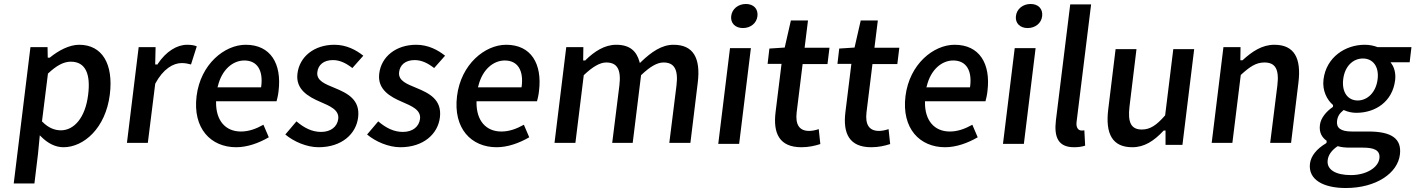

<svg xmlns="http://www.w3.org/2000/svg" viewBox="-20 -728 7114 965"><path d="M187 -41C221 -7 259 12 299 12C401 12 511 -84 532 -253C551 -407 493 -503 378 -503C328 -503 274 -474 231 -439L230 -438H220L219 -491H133L49 194H153L171 45L180 -48ZM191 -118 221 -358 223 -360C265 -399 300 -418 336 -418C411 -418 436 -354 423 -252C409 -136 352 -73 286 -73C257 -73 224 -84 193 -116Z M723 -10 760 -306V-307C800 -382 851 -411 893 -411C912 -411 924 -408 940 -404L969 -495C958 -500 943 -503 920 -503C870 -503 815 -470 773 -407L772 -404H760L762 -491H677L618 -10Z M1167 12C1223 12 1281 -9 1331 -38L1304 -101C1266 -80 1230 -67 1191 -67C1114 -67 1065 -121 1066 -214V-219H1370C1373 -230 1378 -250 1380 -270C1397 -408 1340 -503 1215 -503C1109 -503 988 -406 968 -245C948 -82 1040 12 1167 12ZM1075 -295C1095 -379 1151 -424 1208 -424C1274 -424 1303 -373 1293 -294L1292 -289H1073Z M1581 12C1698 12 1770 -55 1780 -138C1791 -228 1725 -260 1662 -286C1617 -305 1569 -321 1575 -366C1579 -401 1606 -426 1653 -426C1689 -426 1720 -410 1751 -386L1806 -448C1771 -476 1722 -503 1661 -503C1559 -503 1485 -443 1475 -358C1465 -278 1531 -241 1590 -216C1635 -196 1686 -177 1680 -130C1675 -92 1644 -65 1594 -65C1548 -65 1509 -85 1470 -118L1414 -52C1457 -16 1522 12 1581 12Z M1992 12C2109 12 2181 -55 2191 -138C2202 -228 2136 -260 2073 -286C2028 -305 1980 -321 1986 -366C1990 -401 2017 -426 2064 -426C2100 -426 2131 -410 2162 -386L2217 -448C2182 -476 2133 -503 2072 -503C1970 -503 1896 -443 1886 -358C1876 -278 1942 -241 2001 -216C2046 -196 2097 -177 2091 -130C2086 -92 2055 -65 2005 -65C1959 -65 1920 -85 1881 -118L1825 -52C1868 -16 1933 12 1992 12Z M2476 12C2532 12 2590 -9 2640 -38L2613 -101C2575 -80 2539 -67 2500 -67C2423 -67 2374 -121 2375 -214V-219H2679C2682 -230 2687 -250 2689 -270C2706 -408 2649 -503 2524 -503C2418 -503 2297 -406 2277 -245C2257 -82 2349 12 2476 12ZM2384 -295C2404 -379 2460 -424 2517 -424C2583 -424 2612 -373 2602 -294L2601 -289H2382Z M2872 -10 2914 -350 2915 -351C2958 -392 2995 -414 3027 -414C3081 -414 3103 -380 3093 -298L3057 -10H3160L3202 -350L3203 -351C3246 -392 3282 -414 3315 -414C3368 -414 3390 -380 3380 -298L3344 -10H3450L3487 -313C3502 -436 3465 -503 3365 -503C3306 -503 3254 -467 3202 -417L3196 -411L3194 -418C3179 -471 3146 -503 3077 -503C3019 -503 2968 -470 2923 -426L2922 -424H2911L2912 -491H2826L2767 -10Z M3787 -647C3791 -683 3768 -708 3729 -708C3690 -708 3659 -683 3655 -647C3651 -612 3675 -587 3714 -587C3753 -587 3783 -612 3787 -647ZM3695 -5 3754 -486H3649L3590 -5Z M4008 12C4044 12 4075 5 4103 -4L4095 -79C4080 -74 4063 -70 4047 -70C3997 -70 3977 -102 3984 -163L4014 -406H4139L4149 -488H4024L4041 -625H3955L3924 -489L3847 -484L3838 -407H3908L3878 -164C3865 -58 3897 12 4008 12Z M4359 12C4395 12 4426 5 4454 -4L4446 -79C4431 -74 4414 -70 4398 -70C4348 -70 4328 -102 4335 -163L4365 -406H4490L4500 -488H4375L4392 -625H4306L4275 -489L4198 -484L4189 -407H4259L4229 -164C4216 -58 4248 12 4359 12Z M4730 12C4786 12 4844 -9 4894 -38L4867 -101C4829 -80 4793 -67 4754 -67C4677 -67 4628 -121 4629 -214V-219H4933C4936 -230 4941 -250 4943 -270C4960 -408 4903 -503 4778 -503C4672 -503 4551 -406 4531 -245C4511 -82 4603 12 4730 12ZM4638 -295C4658 -379 4714 -424 4771 -424C4837 -424 4866 -373 4856 -294L4855 -289H4636Z M5218 -647C5222 -683 5199 -708 5160 -708C5121 -708 5090 -683 5086 -647C5082 -612 5106 -587 5145 -587C5184 -587 5214 -612 5218 -647ZM5126 -5 5185 -486H5080L5021 -5Z M5378 12C5402 12 5419 9 5434 4L5430 -73C5425 -72 5420 -72 5416 -72C5400 -72 5387 -86 5391 -116L5464 -706H5359L5287 -123C5277 -38 5299 12 5378 12Z M5671 12C5732 12 5780 -20 5827 -70L5829 -72H5838V0H5923L5982 -481H5877L5836 -148L5835 -147C5793 -99 5761 -77 5719 -77C5666 -77 5647 -111 5657 -193L5692 -481H5587L5550 -178C5535 -55 5571 12 5671 12Z M6174 -10 6216 -350 6217 -352C6261 -392 6292 -414 6335 -414C6390 -414 6410 -380 6400 -298L6364 -10H6469L6506 -313C6521 -436 6485 -503 6385 -503C6323 -503 6273 -469 6226 -426L6224 -425H6214L6215 -491H6129L6070 -10Z M6701 8 6703 7H6705C6722 12 6740 14 6766 14H6830C6883 14 6918 25 6913 68C6907 115 6846 152 6770 152C6695 152 6647 126 6653 77C6656 52 6671 29 6701 8ZM6744 217C6897 217 7005 142 7016 49C7026 -32 6973 -67 6858 -67H6775C6717 -67 6696 -86 6700 -120C6703 -145 6714 -159 6731 -173L6733 -175L6736 -174C6755 -165 6778 -161 6797 -161C6894 -161 6979 -218 6992 -325C6996 -358 6988 -388 6975 -406L6969 -415H7065L7074 -491H6905H6904C6886 -498 6864 -503 6839 -503C6742 -503 6646 -441 6632 -329C6625 -272 6650 -226 6679 -201L6680 -199L6679 -190L6677 -189C6648 -169 6618 -136 6614 -100C6609 -61 6625 -37 6647 -21L6648 -20L6647 -10L6645 -8C6598 20 6569 55 6564 94C6554 175 6631 217 6744 217ZM6731 -330C6739 -396 6781 -434 6830 -434C6879 -434 6912 -395 6904 -330C6896 -263 6852 -223 6804 -223C6755 -223 6723 -263 6731 -330Z"/></svg>

Font: Falling Sky
Style: LightObl
Weight: 400
Designer: Paul D. Hunt
Foundry: Adobe Systems Incorporated
Version: Version 1.02